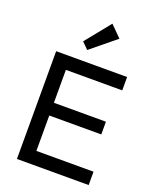

<svg xmlns="http://www.w3.org/2000/svg" viewBox="-173 -1064 936 1162"><g transform="rotate(20 295.0 -483.5)"><path d="M82 0H544V-86H176V-314H511V-396H176V-608H539V-694H82ZM215 -806 256 -765 416 -896 345 -967Z"/></g></svg>

Font: MV Cash
Style: Regular
Weight: 400
Designer: Rodrigo Fuenzalida
Foundry: fragTYPE
Version: Version 1.100;Glyphs 3.1.2 (3151)